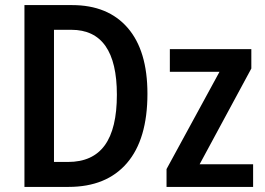

<svg xmlns="http://www.w3.org/2000/svg" viewBox="-20 -734 1040 754"><path d="M249 0H76V-714H263Q404 -714 481.5 -624.5Q559 -535 559 -366Q559 -187 478.5 -93.5Q398 0 249 0ZM260 -617H192V-98H247Q344 -98 391.5 -163.5Q439 -229 439 -362Q439 -617 260 -617ZM634 0V-70L842 -452H647V-541H967V-465L764 -89H974V0Z"/></svg>

Font: Noto Sans Display Medium Narrow
Style: Regular
Weight: 500
Width: 4
Designer: Monotype Design team
Foundry: Monotype Imaging Inc.
Version: Version 1.000